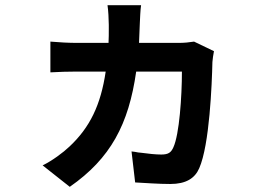

<svg xmlns="http://www.w3.org/2000/svg" viewBox="-20 -649 1040 743"><path d="M507 -372H684C684 -276 674 -129 651 -79C642 -59 632 -51 604 -51C583 -51 554 -54 525 -58L515 -59C506 -61 498 -62 489 -63L503 57C542 59 593 63 639 63C700 63 734 41 751 2C791 -89 800 -323 802 -409C803 -419 805 -438 808 -451L731 -488C712 -485 693 -483 672 -483H518C519 -506 520 -532 521 -557C522 -577 523 -610 526 -629H396C399 -611 401 -572 401 -553C401 -551 401 -550 401 -548V-538C401 -519 401 -501 400 -483H278C247 -483 209 -485 175 -488V-369C207 -371 247 -372 274 -372H389C370 -243 328 -156 249 -82C225 -59 182 -27 145 -9L250 74C408 -36 478 -168 507 -372Z"/></svg>

Font: Glow Sans SC Normal
Style: Bold
Weight: 700
Designer: Ryoko NISHIZUKA (kana, bopomofo & ideographs); Paul D. Hunt (Latin, Greek & Cyrillic); Sandoll Communications, Soo-young
Version: Version 0.93